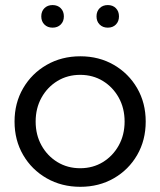

<svg xmlns="http://www.w3.org/2000/svg" viewBox="-20 -717 623 747"><path d="M292.5 9.8Q219.7 9.8 161.6 -23.4Q103.5 -56.6 70.1 -114Q36.6 -171.4 36.6 -244.1Q36.6 -316.4 70.1 -373.8Q103.5 -431.2 161.6 -464.6Q219.7 -498 292.5 -498Q365.2 -498 422.9 -464.6Q480.5 -431.2 513.7 -373.8Q546.9 -316.4 546.9 -244.1Q546.9 -171.4 513.7 -114Q480.5 -56.6 422.9 -23.4Q365.2 9.8 292.5 9.8ZM292 -62.5Q341.3 -62.5 380.4 -86.4Q419.4 -110.4 442.1 -151.4Q464.8 -192.4 464.8 -244.1Q464.8 -295.9 442.1 -336.9Q419.4 -377.9 380.4 -401.9Q341.3 -425.8 292 -425.8Q242.7 -425.8 203.4 -401.9Q164.1 -377.9 141.4 -336.9Q118.7 -295.9 118.7 -244.1Q118.7 -192.4 141.4 -151.4Q164.1 -110.4 203.4 -86.4Q242.7 -62.5 292 -62.5ZM399.4 -609.4Q379.9 -609.4 367.7 -621.6Q355.5 -633.8 355.5 -653.3Q355.5 -672.9 367.7 -685.1Q379.9 -697.3 399.4 -697.3Q418.9 -697.3 430.9 -685.1Q442.9 -672.9 442.9 -653.3Q442.9 -633.8 430.9 -621.6Q418.9 -609.4 399.4 -609.4ZM184.6 -609.4Q165 -609.4 152.8 -621.6Q140.6 -633.8 140.6 -653.3Q140.6 -672.9 152.8 -685.1Q165 -697.3 184.6 -697.3Q204.1 -697.3 216.3 -685.1Q228.5 -672.9 228.5 -653.3Q228.5 -633.8 216.3 -621.6Q204.1 -609.4 184.6 -609.4Z"/></svg>

Font: Kumbh Sans
Style: Regular
Weight: 400
Version: Version 1.005